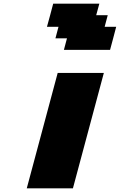

<svg xmlns="http://www.w3.org/2000/svg" viewBox="-20 -1020 649 1040"><path d="M125 0H375Q402.8 -104 458.7 -312.3Q514.6 -520.5 542.5 -625H292.5Q264.6 -520.5 208.7 -312.3Q152.8 -104 125 0ZM326.2 -750H576.2Q582 -771 593 -812.5Q604 -854 609.4 -875H546.9L563.5 -937.5H501L518.1 -1000H268.1Q262.7 -979 251.5 -937.3Q240.2 -895.5 234.4 -875H296.9L280.3 -812.5H342.8Z"/></svg>

Font: Faithful 32x
Style: BoldOblique
Weight: 400
Foundry: Faithful Resource Pack
Version: Version 1.0; January 27, 2023